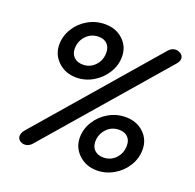

<svg xmlns="http://www.w3.org/2000/svg" viewBox="-127 -845 1002 988"><g transform="rotate(20 374.0 -350.5)"><path d="M68 -21Q68 -38 82 -55L634 -694Q651 -713 672 -713Q684 -713 697 -706Q714 -696 714 -679Q714 -665 701 -649L146 -7Q129 12 107 12Q92 12 80 3Q68 -7 68 -21ZM99 -533Q99 -580 124.5 -621.5Q150 -663 193 -687.5Q236 -712 286 -712Q346 -712 385 -675.5Q424 -639 424 -584Q424 -536 398 -494.5Q372 -453 329.5 -428Q287 -403 238 -403Q179 -403 139 -440.5Q99 -478 99 -533ZM341 -576Q341 -605 324 -622.5Q307 -640 277 -640Q236 -640 208.5 -611Q181 -582 181 -540Q181 -512 199 -494.5Q217 -477 248 -477Q287 -477 314 -505.5Q341 -534 341 -576ZM362 -120Q362 -167 388 -208.5Q414 -250 457 -274.5Q500 -299 549 -299Q609 -299 648 -262.5Q687 -226 687 -171Q687 -123 661.5 -81.5Q636 -40 593 -15Q550 10 501 10Q442 10 402 -27.5Q362 -65 362 -120ZM604 -163Q604 -192 587 -209Q570 -226 540 -226Q498 -226 471 -196.5Q444 -167 444 -127Q444 -98 462 -81Q480 -64 511 -64Q550 -64 577 -92.5Q604 -121 604 -163Z"/></g></svg>

Font: Kodchasan Medium
Style: Italic
Weight: 500
Italic angle: -10°
Version: Version 1.000; ttfautohint (v1.6)